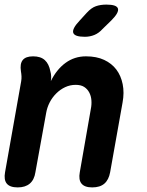

<svg xmlns="http://www.w3.org/2000/svg" viewBox="-21 -805 641 835"><path d="M123 -560Q156 -560 174 -543.5Q192 -527 198 -495Q201 -485 201.5 -473.5Q202 -462 200 -452Q225 -503 264 -531.5Q303 -560 353 -560Q399 -560 432 -544.5Q465 -529 485 -502.5Q505 -476 512.5 -439Q520 -402 512 -359L458 -56Q452 -23 433 -6.5Q414 10 380 10Q347 10 333.5 -6.5Q320 -23 326 -56L374 -331Q378 -350 376.5 -369Q375 -388 367 -403Q359 -418 345 -427Q331 -436 308 -436Q284 -436 262.5 -426Q241 -416 223.5 -398.5Q206 -381 195 -359.5Q184 -338 180 -315L133 -56Q128 -23 108.5 -6.5Q89 10 56 10Q22 10 8.5 -6.5Q-5 -23 1 -56L71 -451Q73 -462 72.5 -473Q72 -484 70 -495Q65 -528 78 -544Q91 -560 123 -560ZM348 -645Q303 -645 297.5 -662.5Q292 -680 325 -715L356 -749Q376 -771 396 -778Q416 -785 442 -785Q487 -785 492 -767.5Q497 -750 463 -716L425 -679Q409 -661 389.5 -653Q370 -645 348 -645Z"/></svg>

Font: Maple Mono
Style: Bold Italic
Weight: 700
Italic angle: -10°
Monospace: yes
Designer: subframe7536
Version: Version 7.000